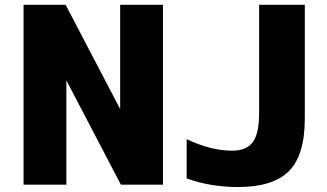

<svg xmlns="http://www.w3.org/2000/svg" viewBox="-20 -752 1334 784"><path d="M76.2 2V-732.4H248L470.7 -306.6V-732.4H645.5V2H473.6L251 -423.8V2ZM742.2 -23.4V-183.6Q841.8 -136.7 928.7 -136.7Q985.4 -136.7 1011.7 -170.9Q1038.1 -205.1 1038.1 -291V-732.4H1224.6V-267.6Q1224.6 -118.2 1159.7 -53.2Q1094.7 11.7 952.1 11.7Q838.9 11.7 742.2 -23.4Z"/></svg>

Font: Gen Shin Gothic Heavy
Style: Bold
Weight: 900
Designer: [Source Han Sans]
Ryoko NISHIZUKA  (kana & ideographs); Paul D. Hunt (Latin, Greek & Cyrillic); Wenlong ZHANG  (bopomofo
Version: Version 1.002.20150607